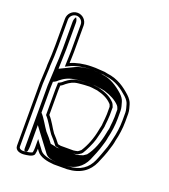

<svg xmlns="http://www.w3.org/2000/svg" viewBox="-136 -823 828 938"><g transform="rotate(20 278.5 -353.5)"><path d="M406 -258.7V-258.3C406 -243.8 401.5 -235.7 399.1 -219.4C390.7 -175.3 374.4 -133 353.2 -100.4C348.9 -96.4 345.2 -93.8 338.5 -89C333.3 -87.6 320.6 -85 316.6 -85H251.1C247.3 -85 240.2 -87.3 235.7 -88.1C226.1 -101.5 211.3 -118.3 199.6 -130.8C183 -153.4 168.1 -185.5 147 -207.8C147 -218.9 147 -335.2 147 -335.2C147.6 -343.5 147.9 -351.5 148 -360.6C151.4 -362.2 155.8 -364.7 159.4 -367.5L169.5 -376.2C187 -389.6 201.8 -398.6 228.4 -401.2L247.9 -403.1C251.8 -403.7 256.1 -404 260.8 -404C269 -404 275.3 -404.2 284.8 -405C292.1 -404.9 303.9 -403.3 311.1 -402.2L325.7 -400.3C358 -392.4 383.6 -381.1 402.9 -360.5C406.4 -356.9 405.9 -357.9 410 -345.9V-307.1C410 -293.8 407.1 -270.5 406 -258.7ZM153.2 -479.7C153.6 -497.6 155 -519.7 155 -538.5V-675.5C155 -702.1 133.1 -724 106.5 -724C79.9 -724 58 -702.1 58 -675.5V-538.5C58 -503.8 56.5 -468.6 54 -434.8L54 -434.6V-422.8C52.6 -393.6 51.3 -368.7 50 -340V-12.7C50 13.5 78.9 18.5 99 15.9C108.3 14.7 143.6 12.2 147.8 -4.7C150 -14.1 151 -23.6 151 -33.5C154.2 -29.3 157.4 -25 159.4 -22.1C176.1 1.2 214.5 9.7 249.5 12L249.7 12H317.9L318.2 12C388.5 8.4 429 -23.5 450.3 -71C457.7 -86.3 477.1 -135 481.7 -153.6C486.4 -167.2 491.3 -183.6 493.9 -201.8C501.3 -230.8 507 -268.5 507 -305.1V-344.9C507 -363 501 -377.9 497.8 -390.5C493.9 -404.6 484.7 -417.9 470.6 -430.9C439 -459.2 401.6 -487.9 343.7 -494.9L328.7 -497.9C326.6 -498.2 280.3 -501 280.1 -501H260.8C220.9 -501 178.3 -491.9 153.2 -479.7ZM260.8 -419C255.5 -419 250 -418.5 246 -418L226.9 -416.1C197 -413.2 178.3 -401.8 160 -387.8L149.8 -379.1C144.2 -374.9 139.3 -373.1 133.1 -370.1C133 -358.2 132.7 -346.6 132 -335.8L132 -335.2C132 -335.2 132 -218.9 132 -207.8V-201.8C152.3 -180.5 170 -145.7 188 -121.2C201.5 -106.8 216.5 -89.2 227.1 -74.4L240 -72.1C244.4 -70.7 246.4 -70 251.1 -70H316.6C325.8 -70 337.5 -73.2 345.1 -75.3C350.6 -79.2 355.2 -82.3 359.4 -84.8C361.1 -87 363.2 -89.2 364.8 -90.7C376.8 -109.2 396.2 -149.6 402.7 -173.1C402.9 -174 412.8 -211 413.9 -216.9C416 -231.1 420.7 -240.4 421 -258C422.2 -269.8 425 -292.4 425 -307.1V-348.4C421.5 -358.6 417.7 -366.7 413.8 -370.8C391.6 -394.4 363.9 -406.3 328.4 -415.1L313.2 -417C306 -418.1 294 -419.9 285 -420L284.3 -420C275 -419.3 268.9 -419 260.8 -419ZM159.7 -466.2C181.9 -477 223.1 -486 260.8 -486H279.6C284.7 -485.7 320.7 -483.5 326.6 -483L341.4 -480.1C395.2 -473.6 429.5 -447.6 460.5 -419.8C473.2 -408.1 480.5 -396.9 483.3 -386.6C486.9 -372.7 492 -359.7 492 -344.9V-305.1C492 -270.1 486.4 -233.3 479.3 -205.5C475 -188.5 472.2 -172.2 467.5 -158.4C462 -142.1 444 -92.3 436.7 -77.3C417.4 -34.4 383 -6.3 317.4 -3C296.2 -3 271.6 -3 250.2 -3C214.6 -5.5 183.2 -14.6 171.6 -30.9C169.4 -33.9 166.2 -38.3 163 -42.5L136 -78.4V-33.5C136 -24.9 134.9 -15.9 133.3 -8.6C130.3 -4.8 107.3 -0.3 97.1 1.1C78.7 3.4 65 -1.9 65 -12.7V-339.7C66.3 -369.5 67.5 -392.7 69 -422.1L69 -422.4V-434C71.6 -469.4 73 -503.2 73 -538.5V-675.5C73 -693.8 88.2 -709 106.5 -709C124.8 -709 140 -693.8 140 -675.5V-538.5C140 -520.4 138.6 -498.4 138.2 -480.1L137.5 -455.4ZM281.3 -420.1C300.2 -419.8 314 -417.9 325 -416.3L343.4 -413.9C349.1 -412.5 354.5 -411.4 360.1 -410.5C394.3 -400.2 422 -385.4 440.6 -365.5C444.2 -361.7 446.4 -357.6 450 -346.9V-307.1C450 -293.4 447.1 -269.5 446 -258.4C446 -242.3 441.3 -234 439 -218.4C429.8 -170 412.1 -122.4 386.1 -90.1C381.7 -87.4 375.2 -83 369.7 -79C353.3 -74.5 350.5 -70 316.6 -70H251.1C232.9 -70 231 -71.6 221.8 -73.9L201.8 -77.5C190.5 -93.4 175.5 -111.3 161.4 -126.4C144.2 -149.8 127.2 -183.9 107 -205.2L107 -335.4C107.7 -345.5 107.9 -355 108 -365.9C113.7 -368.5 117.8 -369.8 123 -373.8L133.1 -382.5C150.5 -395.7 170.6 -411 218.2 -415.7L235.7 -417.4C242.8 -418.3 252.2 -419 260.8 -419C267.2 -419 273.8 -419.5 281.3 -420.1ZM184.9 -470.5 112 -435.1 113.2 -479.8C113.6 -497.9 115 -519.9 115 -538.5V-675.5C115 -685.3 111.7 -694 106.5 -700.8C101.8 -694.6 98 -685.3 98 -675.5V-538.5C98 -503.6 96.5 -468.4 94 -434.4V-422.7C92.6 -393.1 91.3 -369.1 90 -339.9V-12.7C90 -5.9 92.3 -1.8 94.7 0.7C102.1 -0.3 106.5 -0.3 108 -6.1C110 -14.9 111 -24 111 -33.5V-142L189.5 -37.6C192.7 -33.3 195.9 -29 198 -26C210.3 -8.8 232.5 -4.7 253.6 -3H315C350.7 -5.4 389.6 -26.2 410.9 -73.5C418.1 -88.5 437.5 -137.1 442 -155.2C446.8 -169.4 451.3 -184.4 454 -202.9C461.4 -232.1 467 -268.9 467 -305.1V-344.9C467 -361.7 461.3 -375.9 458 -389C454.6 -401.6 446.3 -413.5 433.7 -425.2C399.9 -455.4 364.5 -476.6 328.1 -481L315.2 -483.6C306.4 -484.2 285.1 -485.5 276.8 -486H260.8C236.3 -486 203.3 -479.5 184.9 -470.5Z"/></g></svg>

Font: HoneyBee
Style: Blur
Weight: 700
Foundry: Cannot Into Space Fonts
Version: Version 0.89